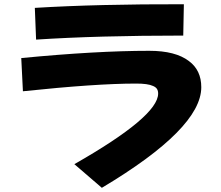

<svg xmlns="http://www.w3.org/2000/svg" viewBox="-20 -812 1040 904"><path d="M845.7 -792 842.8 -644.5Q440.4 -644.5 149.9 -625.5L144 -774.9Q440.9 -793 845.7 -792ZM927.7 -401.4Q927.7 -207 459.5 72.3L330.1 -39.1Q724.6 -263.7 724.6 -371.6Q724.6 -384.8 719 -393.3Q713.4 -401.9 700.7 -407.2Q675.8 -418.9 618.7 -418.5Q432.1 -418.5 87.9 -382.3L80.1 -538.6Q434.6 -572.8 682.6 -572.8Q806.6 -572.8 869.6 -524.4Q927.7 -481.4 927.7 -401.4Z"/></svg>

Font: Droid Sans
Style: Regular
Weight: 400
Foundry: Ascender Corporation
Version: Version 1.00 build 114